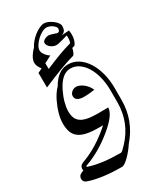

<svg xmlns="http://www.w3.org/2000/svg" viewBox="-324 -777 997 1176"><g transform="rotate(-30 174.5 -189.0)"><path d="M309.1 -574.7Q310.5 -570.3 311.3 -560.3Q312 -550.3 312 -543.5Q312 -523.4 306.6 -505.9Q301.3 -488.3 292 -477.1Q287.6 -475.6 283 -474.4Q278.3 -473.1 273.4 -471.7Q271 -458.5 266.4 -447.3Q261.7 -436 255.4 -428.2Q212.4 -417 154.3 -395Q96.2 -373 18.1 -339.4L17.6 -442.9Q19.5 -443.8 23.4 -445.6Q27.3 -447.3 32 -449.5Q36.6 -451.7 41 -453.9Q45.4 -456.1 47.9 -457.5Q38.1 -470.2 32 -482.9Q25.9 -495.6 25.9 -508.3Q25.9 -528.3 39.1 -550.5Q52.2 -572.8 71.8 -591.8Q80.6 -609.9 95.7 -627.2Q110.8 -644.5 128.4 -658.2Q146 -671.9 164.6 -680.4Q183.1 -689 198.7 -689Q211.4 -689 226.8 -682.1Q242.2 -675.3 255.9 -665Q269.5 -654.8 278.6 -642.6Q287.6 -630.4 287.6 -619.1Q287.6 -595.7 278.3 -584.2Q269 -572.8 251 -570.3ZM281.2 -555.7Q281.2 -555.7 271.2 -552.2Q261.2 -548.8 247.3 -545.2Q233.4 -541.5 219.7 -538.3Q206.1 -535.2 198.7 -535.2Q189.5 -535.2 179.2 -539.1Q168.9 -543 160.4 -549.6Q151.9 -556.2 146.5 -564.9Q141.1 -573.7 141.1 -583.5Q141.1 -588.9 145.3 -594Q149.4 -599.1 156 -603Q162.6 -606.9 170.9 -609.1Q179.2 -611.3 187 -611.3Q191.4 -611.3 199.7 -608.9Q208 -606.4 216.6 -603.8Q225.1 -601.1 232.2 -598.6Q239.3 -596.2 241.2 -596.2Q258.3 -596.2 258.3 -619.1Q258.3 -625.5 252.2 -632.6Q246.1 -639.6 237.1 -645.8Q228 -651.9 217.5 -655.8Q207 -659.7 198.7 -659.7Q183.6 -659.7 165 -649.7Q146.5 -639.6 130.1 -624.3Q113.8 -608.9 102.8 -591.1Q91.8 -573.2 91.8 -557.1Q91.8 -549.8 95.9 -541Q100.1 -532.2 106.2 -524.2Q112.3 -516.1 119.9 -509.5Q127.4 -502.9 134.3 -499.5Q118.2 -490.7 105.5 -484.4Q92.8 -478 83.5 -473.1L84 -432.6Q143.1 -458 189.9 -475.3Q236.8 -492.7 275.4 -502.9Q278.8 -506.8 280.8 -517.6Q282.7 -528.3 282.7 -543.5Q282.7 -551.3 281.2 -555.7ZM375.5 -44.9Q375.5 27.8 351.3 91.6Q327.1 155.3 279.8 209.5Q267.6 228.5 252.7 246.8Q237.8 265.1 223.1 279.5Q208.5 293.9 195.6 302.7Q182.6 311.5 173.8 311.5Q35.2 311.5 -52.2 282.7Q-66.4 278.8 -73.7 270.8Q-81.1 262.7 -81.1 249Q-81.1 238.8 -74.7 230.2Q-68.4 221.7 -54.2 216.3L-42.5 211.9Q-44.4 207.5 -44.4 200.2Q-44.4 189.9 -38.1 181.4Q-31.7 172.9 -17.6 167.5Q75.2 134.3 163.6 63.5Q173.8 55.2 182.9 47.6Q191.9 40 199.7 32.7H172.9Q121.1 32.7 86.4 25.4Q51.8 18.1 30.8 2Q9.8 -14.2 0.7 -39.1Q-8.3 -64 -8.3 -99.1Q-8.3 -162.1 31.2 -244.1Q42 -265.6 53.7 -282.7Q65.4 -299.8 78.1 -312.5Q103 -355.5 132.8 -376.7Q162.6 -397.9 198.7 -397.9Q237.8 -397.9 270.3 -377Q302.7 -356 326.2 -319.6Q349.6 -283.2 362.5 -234.4Q375.5 -185.5 375.5 -129.4ZM262.2 -182.6Q238.8 -179.2 220.9 -177.7Q203.1 -176.3 189 -176.3Q127.9 -176.3 127.9 -214.4Q127.9 -222.7 131.8 -229.7Q135.7 -236.8 142.1 -242.4Q148.4 -248 156.5 -251.2Q164.6 -254.4 172.9 -254.4Q184.6 -254.4 197.5 -249Q210.4 -243.7 222.7 -234.1Q234.9 -224.6 245.4 -211.4Q255.9 -198.2 262.2 -182.6ZM346.2 -129.4Q346.2 -179.2 335.4 -222.9Q324.7 -266.6 305.2 -299.1Q285.6 -331.5 258.5 -350.1Q231.4 -368.7 198.7 -368.7Q138.2 -368.7 94.2 -279.8Q75.7 -241.7 66.9 -208.7Q58.1 -175.8 57.6 -147.9Q57.6 -120.6 65.2 -101.3Q72.8 -82 90.3 -69.6Q107.9 -57.1 137.2 -51.3Q166.5 -45.4 209.5 -45.4Q214.8 -45.4 224.9 -45.7Q234.9 -45.9 246.1 -45.9Q257.3 -45.9 267.3 -46.1Q277.3 -46.4 281.7 -46.4Q281.7 6.8 181.6 86.4Q89.4 160.6 -7.3 194.8Q-15.1 197.8 -15.1 200.2Q-15.1 204.1 -6.3 206.1Q76.7 233.4 210.4 233.4Q215.3 233.4 224.4 225.3Q233.4 217.3 249 200.7Q346.2 97.7 346.2 -44.9Z"/></g></svg>

Font: XB Kayhan Sayeh
Style: Regular
Weight: 700
Designer: Behnam
Foundry: Irmug
Version: Version 7.300 2009